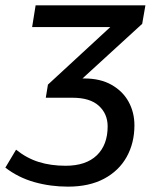

<svg xmlns="http://www.w3.org/2000/svg" viewBox="-65 -508 589 717"><path d="M189 189Q123 189 63 172Q3 155 -45 118L-5 51Q35 83 80 97Q125 111 180 111Q256 111 296.5 72Q337 33 337 -36Q337 -83 304 -113Q271 -143 206 -143H106L114 -192L347 -407H55L68 -488H478L466 -419L243 -215H250Q310 -215 352 -191Q394 -167 415.5 -127.5Q437 -88 437 -40Q437 26 408 78Q379 130 323.5 159.5Q268 189 189 189Z"/></svg>

Font: Nunito Sans SemiBold
Style: Italic
Weight: 600
Italic angle: -9°
Designer: Vernon Adams
Foundry: Vernon Adams
Version: Version 3.006; ttfautohint (v1.8.3)